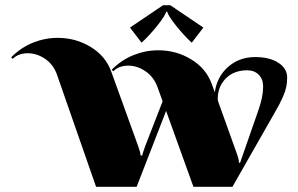

<svg xmlns="http://www.w3.org/2000/svg" viewBox="-20 -723 1155 743"><path d="M639 -702.8 767 -616.3 722 -557.7Q689.2 -588.3 659.7 -625.7Q630.2 -663 627.2 -677.4H622.8Q619.8 -663 590.3 -625.7Q560.8 -588.3 528 -557.7L483 -616.3L611 -702.8ZM351.8 0 201 -432.7Q187.1 -473.3 154.7 -495.2Q122.4 -517 87.4 -517Q51.1 -517 29.3 -495.2L23.2 -501.3Q61.2 -539.3 107.7 -557.9Q154.3 -576.5 203.2 -576.5Q273.6 -576.5 331.3 -541.1Q389 -505.7 410.4 -446.2L514.9 -156.9Q524 -131.6 524 -121.1H530.6Q530.6 -126.3 542 -157.8L609.3 -330.9L590 -384.6Q575.6 -424.8 543.5 -446.9Q511.4 -469 476.4 -469Q440.1 -469 418.3 -447.1L412.2 -453.2Q450.2 -491.3 496.7 -509.8Q543.3 -528.4 592.2 -528.4Q662.6 -528.4 720.3 -493Q778 -457.6 799.4 -398.2L811.2 -365.8Q819.5 -426.1 862.8 -464.2Q906 -502.2 967.2 -502.2Q1023.2 -502.2 1057.3 -480.1Q1091.3 -458 1091.3 -422.2Q1091.3 -404.3 1087.8 -387Q1084.4 -369.8 1075.8 -350.5Q1067.3 -331.3 1060.8 -318.8Q1054.2 -306.4 1041.1 -283.7L879.4 0H728.6L622.8 -293.7L508.7 0ZM904.7 -93.1H909.1L980.8 -299Q998.3 -348.8 998.3 -388.1Q998.3 -416.5 981.2 -433.8Q964.2 -451 936.6 -451Q885.1 -451 853.8 -419.4Q822.6 -387.7 822.6 -340.5Q822.6 -335.2 825.2 -327.4Q890.7 -145.1 896.4 -128.9Q904.7 -105.8 904.7 -93.1Z"/></svg>

Font: Wabroye
Style: Medium
Weight: 500
Designer: gluk
Foundry: gluk
Version: Version 0.14